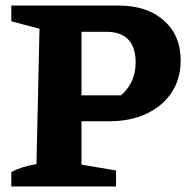

<svg xmlns="http://www.w3.org/2000/svg" viewBox="-20 -675 688 695"><path d="M408 -655Q512 -655 573 -601Q634 -547 634 -457Q634 -390 601.5 -340.5Q569 -291 510.5 -263.5Q452 -236 375 -236H275V-79L400 -58V0H21V-52Q57 -72 112 -81L123 -571L21 -598V-655ZM364 -560H275V-330H418Q471 -376 471 -448Q471 -560 364 -560Z"/></svg>

Font: Piazzolla SC
Style: Bold
Weight: 700
Designer: Juan Pablo del Peral
Foundry: Huerta Tipografica
Version: Version 1.330